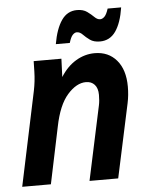

<svg xmlns="http://www.w3.org/2000/svg" viewBox="-52 -764 639 807"><g transform="rotate(-5 267.5 -360.0)"><path d="M9 0 93 -398Q101 -437 102 -477L103 -522H220L217 -445Q244 -488 281.5 -510.5Q319 -533 361 -533Q419 -533 453.5 -492.5Q488 -452 488 -381Q488 -345 481 -312L414 0H293L360 -313Q362 -322 363 -333Q364 -344 364 -357Q364 -385 350.5 -400Q337 -415 314 -415Q274 -415 236 -372Q198 -329 180 -239L130 0ZM202 -585Q213 -649 237.5 -684.5Q262 -720 303 -720Q329 -720 345.5 -708Q362 -696 373.5 -684.5Q385 -673 397 -673Q406 -673 415 -681.5Q424 -690 432 -715H489Q479 -650 454.5 -615Q430 -580 388 -580Q362 -580 346 -591.5Q330 -603 318.5 -615Q307 -627 294 -627Q285 -627 276.5 -618Q268 -609 261 -585Z"/></g></svg>

Font: Radio Canada Condensed SemiBold
Style: Italic
Weight: 600
Width: 3
Italic angle: -12°
Designer: Charles Daoud, Etienne Aubert Bonn, Alexandre Saumier Demers, Jacques Le Bailly
Foundry: Radio-Canada
Version: Version 2.104; ttfautohint (v1.8.4.7-5d5b);gftools[0.9.28.de